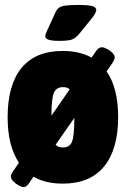

<svg xmlns="http://www.w3.org/2000/svg" viewBox="-20 -738 510 780"><path d="M76 22Q68 22 55.5 15Q43 8 33.5 -2Q24 -12 24 -21Q24 -29 33 -42L57 -77Q11 -145 11 -262Q11 -393 67.5 -462Q124 -531 235 -531Q304 -531 352 -504L372 -533Q377 -540 383 -543Q389 -546 393 -546Q402 -546 414.5 -539.5Q427 -533 436.5 -523.5Q446 -514 446 -505Q446 -497 438 -484L413 -448Q460 -381 460 -262Q460 -132 403 -62Q346 8 235 8Q165 8 116 -20L96 9Q87 22 76 22ZM236 -384Q208 -384 198.5 -360Q189 -336 189 -268L263 -375Q254 -384 236 -384ZM236 -139Q264 -139 273 -163.5Q282 -188 282 -259L206 -150Q216 -139 236 -139ZM220 -572Q164 -572 164 -590Q164 -599 172 -615L205 -687Q211 -700 219.5 -706.5Q228 -713 247 -715.5Q266 -718 302 -718Q332 -718 351.5 -714Q371 -710 371 -697Q371 -690 364 -679Q357 -668 346 -655L303 -602Q287 -583 272.5 -577.5Q258 -572 220 -572Z"/></svg>

Font: Asap Condensed Black
Style: Regular
Weight: 900
Width: 3
Designer: Pablo Cosgaya
Foundry: Omnibus-Type
Version: Version 3.001; ttfautohint (v1.8.4.7-5d5b)